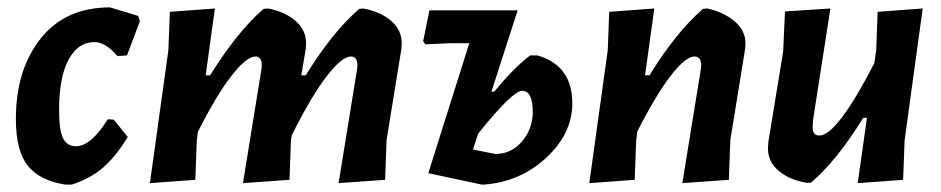

<svg xmlns="http://www.w3.org/2000/svg" viewBox="-20 -492 2549 520"><path d="M278 -472 354 -449 359 -435 324 -342 298 -340Q266 -378 236 -378Q191 -378 165.5 -330Q140 -282 140 -194Q140 -140 150.5 -118Q161 -96 186 -96Q226 -96 272 -169L288 -168L326 -121Q293 -67 258.5 -37.5Q224 -8 174 8H157Q87 -3 55 -43.5Q23 -84 23 -170Q23 -303 90 -387.5Q157 -472 278 -472Z M562 -469 537 -288H549Q624 -408 694 -468L706 -469Q753 -460 781.5 -434.5Q810 -409 809 -372L808 -359L796 -288H808Q880 -405 953 -468L964 -469Q1012 -460 1040.5 -434.5Q1069 -409 1068 -372L1067 -359L1027 -113L1023 -5L897 4L947 -304L948 -315Q948 -339 930 -339Q906 -339 864 -284.5Q822 -230 770 -125L768 -113L764 -5L638 4L688 -304L689 -315Q689 -339 672 -339Q648 -339 607.5 -287.5Q567 -236 516 -135L513 -112L509 -5L386 4L436 -356L440 -460Z M1140 -23 1251 -375H1200L1132 -372L1126 -380L1143 -464H1382L1311 -244H1319Q1371 -308 1416 -342H1435Q1531 -315 1530 -210Q1529 -129 1458.5 -64Q1388 1 1290 8H1285ZM1394 -246Q1368 -246 1275 -130L1261 -87L1322 -75Q1364 -75 1393 -108Q1422 -141 1423 -188Q1423 -246 1394 -246Z M1576 4 1626 -356 1630 -460 1752 -469 1727 -288H1739Q1811 -405 1884 -468L1896 -469Q1941 -459 1970.5 -433.5Q2000 -408 1999 -372L1998 -359L1958 -113L1954 -5L1828 4L1878 -304L1879 -315Q1879 -339 1861 -339Q1837 -339 1797 -287.5Q1757 -236 1706 -136L1703 -112L1699 -5Z M2229 -469 2182 -167 2181 -149Q2180 -125 2199 -125Q2247 -125 2348 -321L2353 -356L2357 -460L2479 -469L2430 -112L2426 -5L2303 4L2328 -173H2318Q2245 -55 2176 3H2165Q2117 -5 2088 -30Q2059 -55 2060 -92L2061 -108L2101 -352L2106 -461Z"/></svg>

Font: Alegreya Sans SC
Style: Bold Italic
Weight: 700
Italic angle: -7°
Designer: Juan Pablo del Peral
Foundry: Huerta Tipografica
Version: Version 2.007